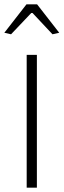

<svg xmlns="http://www.w3.org/2000/svg" viewBox="-34 -865 293 885"><path d="M-14 -714 88 -845H137L239 -714L208 -707L116 -805H110L17 -707ZM89 -612H136V0H89Z"/></svg>

Font: Athiti Light
Style: Regular
Weight: 300
Designer: CadsonDemak Team
Foundry: CadsonDemak
Version: Version 1.032